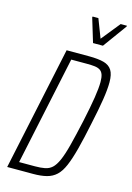

<svg xmlns="http://www.w3.org/2000/svg" viewBox="-133 -965 707 1031"><g transform="rotate(15 220.0 -449.5)"><path d="M15 0 161 -688H285Q337 -688 368 -679.5Q399 -671 413.5 -648Q428 -625 428 -581Q428 -542 419 -484.5Q410 -427 392 -344Q374 -256 358 -195Q342 -134 325.5 -95.5Q309 -57 287 -36.5Q265 -16 234 -8Q203 0 159 0ZM70 -42H158Q190 -42 213 -46.5Q236 -51 252.5 -66Q269 -81 283.5 -113.5Q298 -146 312.5 -202Q327 -258 346 -344Q364 -428 372.5 -482.5Q381 -537 381 -570Q381 -596 375.5 -611.5Q370 -627 358 -634.5Q346 -642 328 -644Q310 -646 285 -646H198ZM288 -762 248 -894 249 -899H281L321 -795L405 -899H440L439 -894L343 -762Z"/></g></svg>

Font: Saira Condensed ExtraLight
Style: Italic
Weight: 250
Width: 3
Italic angle: -12°
Designer: Hector Gatti with collaboration of the Omnibus-Type team
Foundry: Omnibus-Type
Version: Version 1.101